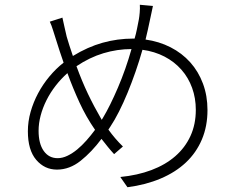

<svg xmlns="http://www.w3.org/2000/svg" viewBox="-20 -756 996 806"><path d="M412 -261Q442 -311 475 -388Q508 -465 532 -550Q472 -550 414 -532.5Q356 -515 301 -478Q324 -415 349 -362.5Q374 -310 407 -253ZM222 -92Q242 -92 263 -102Q284 -112 304 -128.5Q324 -145 343 -166.5Q362 -188 379 -211Q341 -266 313.5 -326Q286 -386 263 -449Q236 -425 213.5 -396Q191 -367 175 -335Q159 -303 150.5 -270.5Q142 -238 142 -207Q142 -153 163.5 -122.5Q185 -92 222 -92ZM622 -731Q618 -715 615 -698Q612 -681 609 -670Q605 -650 600.5 -630.5Q596 -611 591 -590Q648 -582 696 -557.5Q744 -533 778.5 -494.5Q813 -456 832 -405Q851 -354 851 -294Q851 -226 827.5 -170.5Q804 -115 760.5 -74Q717 -33 654.5 -6.5Q592 20 515 30L485 -13Q557 -20 615.5 -42Q674 -64 715.5 -100Q757 -136 779.5 -185Q802 -234 802 -295Q802 -344 786.5 -387Q771 -430 741.5 -463.5Q712 -497 670.5 -518.5Q629 -540 578 -547Q565 -501 549 -455Q533 -409 515.5 -366.5Q498 -324 479.5 -287.5Q461 -251 443 -224L435 -212Q463 -173 496 -141L459 -109Q446 -123 433 -139Q420 -155 406 -173Q365 -118 318.5 -81Q272 -44 219 -44Q167 -44 132 -85Q97 -126 97 -205Q97 -246 108.5 -286.5Q120 -327 140 -364.5Q160 -402 187.5 -435Q215 -468 247 -493Q238 -518 230.5 -541.5Q223 -565 216 -587Q209 -608 202.5 -629.5Q196 -651 189 -665L242 -682Q246 -665 250.5 -643.5Q255 -622 260 -602Q265 -585 271.5 -564.5Q278 -544 286 -521Q348 -559 410.5 -576.5Q473 -594 539 -594H545Q551 -614 555 -634.5Q559 -655 563 -675Q565 -686 566.5 -703.5Q568 -721 567 -736Z"/></svg>

Font: Kinto Sans Light
Style: Regular
Weight: 300
Designer: Authors: Ryoko NISHIZUKA  (kana & ideographs); Paul D. Hunt (Latin, Greek & Cyrillic); Wenlong ZHANG  (bopomofo); Sandol
Foundry: Adobe Systems Incorporated, ookami Inc.
Version: Version 0.001